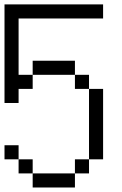

<svg xmlns="http://www.w3.org/2000/svg" viewBox="-20 -832 540 852"><path d="M125 -62.5H312.5V0H125V-62.5H62.5V-125H125ZM312.5 -125H375V-62.5H312.5ZM0 -187.5H62.5V-125H0ZM375 -437.5H437.5V-125H375ZM0 -812.5H437.5V-750H62.5V-500H125V-437.5H62.5V-375H0ZM312.5 -500H375V-437.5H312.5V-500H125V-562.5H312.5Z"/></svg>

Font: HE실루아
Style: regular
Weight: 500
Monospace: yes
Designer: Taeyun An (WindowsTiger)
Version: v1